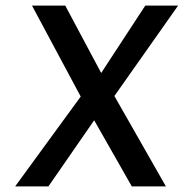

<svg xmlns="http://www.w3.org/2000/svg" viewBox="-20 -664 654 684"><path d="M34 0 267.5 -320 94 -644H212.5L340.5 -404L497.5 -644H614.5L387.5 -322L571 0H449.5L315.5 -235.5L152.5 0Z"/></svg>

Font: Karla SemiBold
Style: Italic
Weight: 600
Italic angle: -8°
Designer: Jonathan Pinhorn
Version: Version 2.004;gftools[0.9.33]